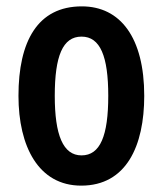

<svg xmlns="http://www.w3.org/2000/svg" viewBox="-20 -573 512 603"><path d="M433 -272C433 -455 358 -553 237 -553C98 -553 38 -443 38 -272C38 -113 101 10 235 10C377 10 433 -115 433 -272ZM152 -272C152 -397 177 -458 236 -458C295 -458 320 -396 320 -272C320 -147 295 -85 236 -85C178 -85 152 -149 152 -272Z"/></svg>

Font: Noto Sans Georgian ExtraCondensed SemiBold
Style: Regular
Weight: 600
Width: 2
Designer: Monotype Design Team, Akaki Razmadze
Foundry: Google LLC
Version: Version 2.005